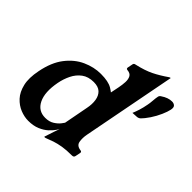

<svg xmlns="http://www.w3.org/2000/svg" viewBox="-180 -870 1048 1048"><g transform="rotate(45 343.5 -346.5)"><path d="M178 11Q148 11 116.5 -1.5Q85 -14 60 -41Q35 -68 24.5 -112.5Q14 -157 27 -221Q43 -303 82 -353.5Q121 -404 173 -427.5Q225 -451 278 -451Q336 -451 365 -433.5Q394 -416 400 -405L384 -398L398 -467Q403 -492 404 -514Q405 -536 397 -551Q389 -566 365 -568Q355 -569 357 -580L363 -610Q364 -615 367.5 -617.5Q371 -620 378 -621Q435 -634 473.5 -653Q512 -672 555 -702Q559 -704 561 -704H562Q564 -704 563 -702L459 -163Q453 -132 457.5 -106.5Q462 -81 494 -77Q505 -76 503 -65L497 -36Q495 -24 481 -24Q438 -24 408.5 -19Q379 -14 356.5 -6.5Q334 1 312 10Q311 11 307 11H304Q302 11 302 9Q310 -17 321 -48.5Q332 -80 343 -110L338 -90Q334 -81 323 -64.5Q312 -48 293 -30.5Q274 -13 245.5 -1Q217 11 178 11ZM232 -66Q263 -66 284 -79.5Q305 -93 316 -107.5Q327 -122 328 -124L355 -266Q362 -300 357.5 -329Q353 -358 335 -375Q317 -392 282 -392Q240 -392 212.5 -371.5Q185 -351 169 -318.5Q153 -286 146 -249Q130 -164 154 -115Q178 -66 232 -66ZM550 -422Q557 -438 564.5 -461.5Q572 -485 577 -513Q580 -527 581.5 -548Q583 -569 586 -583Q588 -592 597 -597Q629 -619 659 -619Q673 -619 681.5 -611Q690 -603 686 -583Q682 -563 669 -533.5Q656 -504 637.5 -476Q619 -448 600 -430Q595 -426 585 -424Z"/></g></svg>

Font: Young Serif Light
Style: Italic
Weight: 300
Italic angle: -10.979°
Designer: Bastien Sozeau
Foundry: NBR — Bastien Sozeau
Version: Version 5.001